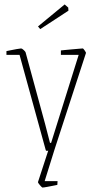

<svg xmlns="http://www.w3.org/2000/svg" viewBox="-20 -668 437 864"><path d="M171 176Q169 176 159.5 165Q150 154 151 151L197 10L190 11Q189 11 187.5 9.5Q186 8 186 8L68 -421H9V-438Q9 -438 23.5 -441Q38 -444 54.5 -447Q71 -450 75 -450Q79 -450 86.5 -443Q94 -436 95 -433L183 -110L205 -25H210L334 -421H254V-441Q254 -441 267.5 -442.5Q281 -444 299.5 -445.5Q318 -447 333.5 -448.5Q349 -450 352 -450Q355 -450 361 -441Q367 -432 367 -430L225 6L181 147H239L238 164Q238 164 223 167Q208 170 192 173Q176 176 171 176ZM161 -537 151 -549 271 -648 287 -634 288 -620Q261 -602 227 -580Q193 -558 161 -537Z"/></svg>

Font: Grenze Gotisch Thin
Style: Regular
Weight: 100
Designer: Renata Polastri
Foundry: Omnibus-Type
Version: Version 1.001